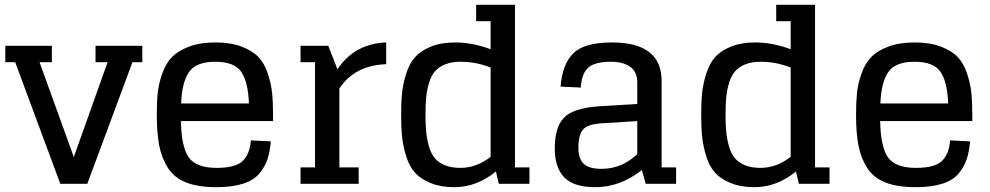

<svg xmlns="http://www.w3.org/2000/svg" viewBox="-20 -762 4103 796"><path d="M195 -572H2V-504H43L230 0H342L529 -504H570V-572H376V-504H426L286 -111L144 -504H195Z M877 14Q943 14 988 -0.5Q1033 -15 1056 -43.5Q1079 -72 1089 -102.5Q1099 -133 1103 -176L1020 -180Q1016 -124 986.5 -95Q957 -66 879 -66Q793 -66 762.5 -109.5Q732 -153 730 -260H1112V-286Q1112 -339 1108 -377.5Q1104 -416 1090 -458Q1076 -500 1051 -526Q1026 -552 981 -569Q936 -586 873 -586Q810 -586 764.5 -569Q719 -552 693.5 -526Q668 -500 653 -458Q638 -416 634 -377.5Q630 -339 630 -286Q630 -209 640.5 -156.5Q651 -104 677.5 -64Q704 -24 753 -5Q802 14 877 14ZM872 -506Q953 -506 981 -463Q1009 -420 1012 -333H731Q734 -420 763.5 -463Q793 -506 872 -506Z M1341 -572H1286H1226V-504H1286V-68H1226V0H1467V-68H1387V-395Q1450 -491 1581 -496V-586Q1450 -581 1379 -475Z M2048 0H2175V-68H2115V-742H1954V-674H2014V-558Q1938 -586 1867 -586Q1809 -586 1767 -569Q1725 -552 1701.5 -526Q1678 -500 1664.5 -458Q1651 -416 1647 -377.5Q1643 -339 1643 -286Q1643 -233 1647 -194.5Q1651 -156 1664 -114Q1677 -72 1700.5 -46Q1724 -20 1765.5 -3Q1807 14 1864 14Q1956 14 2036 -51ZM1888 -66Q1851 -66 1824.5 -77Q1798 -88 1782.5 -106.5Q1767 -125 1758.5 -154.5Q1750 -184 1747 -214Q1744 -244 1744 -286Q1744 -329 1747 -359.5Q1750 -390 1759 -419.5Q1768 -449 1784 -467Q1800 -485 1826.5 -495.5Q1853 -506 1890 -506Q1953 -506 2014 -482V-112Q1956 -66 1888 -66Z M2657 0H2783V-68H2723V-426Q2723 -586 2517 -586Q2402 -586 2356.5 -540.5Q2311 -495 2304 -403L2388 -399Q2391 -455 2417.5 -480.5Q2444 -506 2514 -506Q2562 -506 2592 -485.5Q2622 -465 2622 -420V-331L2459 -321Q2354 -313 2317 -273Q2280 -233 2280 -146Q2280 -68 2319 -27Q2358 14 2448 14Q2551 14 2641 -57ZM2474 -62Q2422 -62 2400 -83Q2378 -104 2378 -149Q2378 -205 2398.5 -226.5Q2419 -248 2478 -251L2622 -260V-123Q2558 -62 2474 -62Z M3292 0H3419V-68H3359V-742H3198V-674H3258V-558Q3182 -586 3111 -586Q3053 -586 3011 -569Q2969 -552 2945.5 -526Q2922 -500 2908.5 -458Q2895 -416 2891 -377.5Q2887 -339 2887 -286Q2887 -233 2891 -194.5Q2895 -156 2908 -114Q2921 -72 2944.5 -46Q2968 -20 3009.5 -3Q3051 14 3108 14Q3200 14 3280 -51ZM3132 -66Q3095 -66 3068.5 -77Q3042 -88 3026.5 -106.5Q3011 -125 3002.5 -154.5Q2994 -184 2991 -214Q2988 -244 2988 -286Q2988 -329 2991 -359.5Q2994 -390 3003 -419.5Q3012 -449 3028 -467Q3044 -485 3070.5 -495.5Q3097 -506 3134 -506Q3197 -506 3258 -482V-112Q3200 -66 3132 -66Z M3776 14Q3842 14 3887 -0.5Q3932 -15 3955 -43.5Q3978 -72 3988 -102.5Q3998 -133 4002 -176L3919 -180Q3915 -124 3885.5 -95Q3856 -66 3778 -66Q3692 -66 3661.5 -109.5Q3631 -153 3629 -260H4011V-286Q4011 -339 4007 -377.5Q4003 -416 3989 -458Q3975 -500 3950 -526Q3925 -552 3880 -569Q3835 -586 3772 -586Q3709 -586 3663.5 -569Q3618 -552 3592.5 -526Q3567 -500 3552 -458Q3537 -416 3533 -377.5Q3529 -339 3529 -286Q3529 -209 3539.5 -156.5Q3550 -104 3576.5 -64Q3603 -24 3652 -5Q3701 14 3776 14ZM3771 -506Q3852 -506 3880 -463Q3908 -420 3911 -333H3630Q3633 -420 3662.5 -463Q3692 -506 3771 -506Z"/></svg>

Font: Glegoo
Style: Bold
Weight: 700
Version: Version 2.0.1; ttfautohint (v0.9) -r 48 -G 60